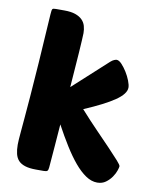

<svg xmlns="http://www.w3.org/2000/svg" viewBox="-84 -804 707 879"><g transform="rotate(10 269.5 -365.0)"><path d="M516 -81Q516 -76 511 -61Q506 -46 495 -30Q484 -14 467.5 -2Q451 10 428 10Q401 10 374.5 -8Q348 -26 322 -57Q296 -88 269.5 -130.5Q243 -173 216 -223Q212 -170 208 -119Q204 -68 200 -20Q199 -8 195 -4Q191 0 178 0H142Q111 0 91 -6.5Q71 -13 60 -25Q49 -37 44.5 -55.5Q40 -74 40 -98Q40 -110 41 -123Q42 -136 44 -160Q46 -184 49.5 -223Q53 -262 58 -326Q63 -390 69.5 -483.5Q76 -577 84 -711Q85 -733 89 -737Q92 -740 105 -740H144Q175 -740 195 -733Q215 -726 227 -714Q239 -702 243.5 -686Q248 -670 248 -653Q248 -643 246.5 -619.5Q245 -596 243 -562.5Q241 -529 237.5 -487Q234 -445 231 -399L391 -545Q400 -553 407.5 -556Q415 -559 419 -559Q430 -559 443 -545Q456 -531 467.5 -512.5Q479 -494 486.5 -474.5Q494 -455 494 -443Q494 -414 447.5 -382Q401 -350 307 -310Q349 -263 387 -224Q425 -185 453.5 -155Q482 -125 499 -106Q516 -87 516 -81Z"/></g></svg>

Font: Poetsen One
Style: Regular
Weight: 400
Designer: Pablo Impallari, Rodrigo Fuenzalida
Foundry: Pablo Impallari, Rodrigo Fuenzalida
Version: Version 1.001; ttfautohint (v0.93) -l 8 -r 50 -G 200 -x 14 -